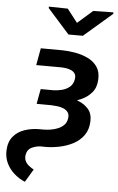

<svg xmlns="http://www.w3.org/2000/svg" viewBox="-103 -804 651 1057"><g transform="rotate(5 222.5 -275.0)"><path d="M99.1 -528.3 218.8 -527.8Q252.4 -527.3 289.8 -520.8Q327.1 -514.2 359.6 -498.8Q392.1 -483.4 411.6 -455.8Q431.2 -428.2 429.2 -385.3Q427.7 -341.3 404.1 -313Q380.4 -284.7 344.2 -269Q308.1 -253.4 267.8 -247.3Q227.5 -241.2 192.4 -241.2L106.4 -241.7L118.2 -304.7L187 -304.2Q211.4 -304.7 236.1 -311Q260.7 -317.4 278.8 -333Q296.9 -348.6 300.8 -376.5Q303.7 -394.5 296.4 -405.8Q289.1 -417 275.6 -423.1Q262.2 -429.2 246.6 -431.4Q231 -433.6 217.3 -433.6L82 -434.1ZM113.8 -282.2H181.6Q212.9 -281.7 251.7 -277.1Q290.5 -272.5 326.4 -259Q362.3 -245.6 385 -220Q407.7 -194.3 406.2 -151.9Q404.8 -106.4 382.6 -75Q360.4 -43.5 325.2 -24.9Q290 -6.3 249.3 2Q208.5 10.3 169.9 10.3L146 9.8Q119.6 10.7 95.7 22.2Q71.8 33.7 66.9 63Q64 82.5 70.6 96.7Q77.1 110.8 90.1 121.3Q103 131.8 118.2 140.1L75.7 211.4Q42 197.3 15.1 173.3Q-11.7 149.4 -26.6 117.7Q-41.5 85.9 -40 47.9Q-38.1 0 -13.9 -29.1Q10.3 -58.1 48.6 -71Q86.9 -84 129.4 -84H154.8Q172.9 -84 193.4 -87.4Q213.9 -90.8 232.7 -98.6Q251.5 -106.4 265.1 -120.1Q278.8 -133.8 282.2 -155.3Q286.1 -176.8 277.3 -189.7Q268.6 -202.6 252.7 -209.5Q236.8 -216.3 218.3 -218.5Q199.7 -220.7 184.1 -221.2L103 -221.7ZM228 -758.8 285.2 -685.1 368.7 -758.3 480 -760.3V-752L323.7 -617.2H244.1L123.5 -752.4L123 -760.7Z"/></g></svg>

Font: Roboto SemiBold
Style: Italic
Weight: 600
Designer: Christian Robertson
Foundry: Google
Version: Version 3.009; 2024